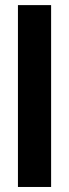

<svg xmlns="http://www.w3.org/2000/svg" viewBox="-20 -743 274 763"><path d="M183.1 -722.7H51.3V0H183.1Z"/></svg>

Font: Giphurs
Style: Regular
Weight: 400
Version: Version 2.010